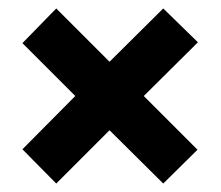

<svg xmlns="http://www.w3.org/2000/svg" viewBox="-20 -646 522 454"><path d="M366 -626 239 -500 113 -626 33 -544 158 -419 33 -293 113 -212 239 -338 366 -212 447 -292 320 -419 448 -546Z"/></svg>

Font: Noto Sans Malayalam UI ExtraCondensed ExtraBold
Style: Regular
Weight: 800
Width: 2
Designer: Jelle Bosma - Monotype Design Team
Foundry: Monotype Imaging Inc.
Version: Version 2.104